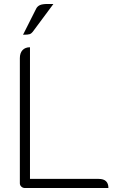

<svg xmlns="http://www.w3.org/2000/svg" viewBox="-20 -947 611 967"><path d="M80 -24V-654Q80 -680 93.5 -694.5Q107 -709 131 -709V-46H477Q526 -46 526 0H106Q95 0 87.5 -7Q80 -14 80 -24ZM162 -903Q168 -915 180.5 -921Q193 -927 221 -927H249L145 -787Q138 -778 129.5 -775Q121 -772 96 -772Z"/></svg>

Font: K2D Thin
Style: Regular
Weight: 100
Designer: Katatrad Aksorn Co.,Ltd.
Foundry: Cadson Demak Co.,Ltd.
Version: Version 1.000; ttfautohint (v1.6)